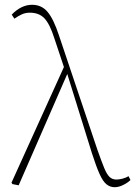

<svg xmlns="http://www.w3.org/2000/svg" viewBox="-20 -769 565 802"><path d="M459 13Q440 13 425 1Q410 -11 396 -42Q382 -73 364 -129L261 -460L58 5L32 0L28 -6L247 -489L207 -609Q188 -669 165.5 -692.5Q143 -716 105 -716Q86 -716 71 -709Q56 -702 40 -691L29 -708Q69 -749 114 -749Q154 -749 179 -719Q204 -689 226 -622L387 -143Q404 -95 415 -68Q426 -41 437.5 -30Q449 -19 466 -19Q477 -19 491 -22.5Q505 -26 517 -33L525 -17Q514 -6 495 3.5Q476 13 459 13Z"/></svg>

Font: Source Serif 4 SmText ExtraLight
Style: Regular
Weight: 200
Designer: Frank Grießhammer
Foundry: Adobe
Version: Version 4.005;hotconv 1.1.0;makeotfexe 2.6.0